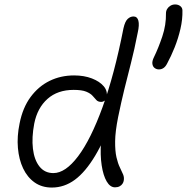

<svg xmlns="http://www.w3.org/2000/svg" viewBox="-20 -834 840 863"><path d="M213 9Q168 9 135.5 -14Q103 -37 84 -77Q65 -117 60.5 -169Q56 -221 68 -279Q82 -350 117.5 -398Q153 -446 203 -470.5Q253 -495 313 -495Q358 -495 393 -481.5Q428 -468 446.5 -446Q465 -424 459 -396Q458 -387 450.5 -381.5Q443 -376 435 -376Q421 -376 413.5 -384Q406 -392 396.5 -403Q387 -414 367.5 -422Q348 -430 311 -430Q239 -430 193.5 -389.5Q148 -349 134 -279Q122 -216 128 -165.5Q134 -115 157.5 -85.5Q181 -56 220 -56Q274 -56 331 -131.5Q388 -207 441 -352.5Q494 -498 535 -707Q542 -738 554 -749Q566 -760 580 -760Q597 -760 602 -741Q607 -722 599 -687Q584 -610 568.5 -550Q553 -490 539 -433Q525 -376 511 -308Q498 -243 497.5 -199Q497 -155 503.5 -127Q510 -99 519 -81Q528 -63 533.5 -49.5Q539 -36 536 -21Q535 -15 530.5 -8Q526 -1 517.5 3.5Q509 8 497 8Q475 8 459.5 -18.5Q444 -45 437 -91Q430 -137 434 -196Q438 -255 454 -319L494 -323Q452 -208 408 -134.5Q364 -61 316.5 -26Q269 9 213 9ZM694 -522Q684 -522 675.5 -528Q667 -534 665 -546.5Q663 -559 672 -577Q692 -618 709.5 -670Q727 -722 726 -774Q726 -785 731.5 -794Q737 -803 746.5 -808.5Q756 -814 767 -814Q781 -814 790.5 -806.5Q800 -799 800 -787Q801 -747 791 -704Q781 -661 765 -621Q749 -581 731 -548Q718 -522 694 -522Z"/></svg>

Font: Shantell Sans Light
Style: Italic
Weight: 300
Italic angle: -11°
Designer: Stephen Nixon, Anya Danilova, Shantell Martin
Foundry: Arrow Type
Version: Version 1.008;[ac192a2d6]